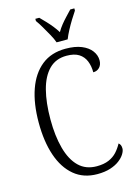

<svg xmlns="http://www.w3.org/2000/svg" viewBox="-138 -1005 777 1089"><g transform="rotate(-15 250.5 -461.0)"><path d="M295 10Q214 10 159 -36Q104 -82 76 -164.5Q48 -247 48 -358Q48 -470 77 -552Q106 -634 162.5 -679Q219 -724 303 -724Q359 -724 396.5 -708.5Q434 -693 453.5 -667Q473 -641 473 -611Q473 -585 458.5 -569.5Q444 -554 421 -554Q421 -591 409 -620.5Q397 -650 370.5 -667Q344 -684 298 -684Q235 -684 195 -643.5Q155 -603 136 -530Q117 -457 117 -358Q117 -261 137 -187.5Q157 -114 198 -74Q239 -34 303 -34Q345 -34 374 -46.5Q403 -59 422 -80Q441 -101 455 -127Q462 -122 465.5 -114Q469 -106 469 -94Q469 -80 458 -62Q447 -44 425.5 -27.5Q404 -11 371.5 -0.5Q339 10 295 10ZM264 -772Q256 -795 241 -821.5Q226 -848 211 -874Q196 -900 182 -919V-932H205Q223 -914 239 -897Q255 -880 269.5 -862Q284 -844 297 -823Q309 -844 323.5 -862Q338 -880 354 -897Q370 -914 387 -932H411V-919Q398 -900 382 -874Q366 -848 352 -821.5Q338 -795 329 -772Z"/></g></svg>

Font: Noto Serif Khmer Condensed Light
Style: Regular
Weight: 300
Width: 3
Designer: Danh Hong and the Monotype Design Team
Foundry: Monotype Imaging Inc.
Version: Version 2.004